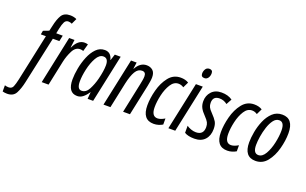

<svg xmlns="http://www.w3.org/2000/svg" viewBox="-230 -1275 3221 2024"><g transform="rotate(20 1380.5 -262.5)"><path d="M-72 240Q-2 240 25.5 187.5Q53 135 69 61L184 -470H257L271 -536H198L209 -591Q220 -643 234 -670Q248 -697 277 -697Q298 -697 317 -687L346 -749Q315 -765 273 -765Q206 -765 178 -720Q150 -675 133 -593L120 -537L57 -513L49 -470H106L-6 55Q-18 110 -31 140.5Q-44 171 -80 171Q-102 171 -123 164V233Q-101 240 -72 240Z M230 0H307L366 -280Q380 -344 410.5 -404.5Q441 -465 493 -465Q514 -465 529 -458L552 -540Q532 -546 514 -546Q440 -546 395 -448H392L403 -536H343Z M630 10Q665 10 694 -13Q723 -36 749 -76H751L745 0H807L921 -536H855L833 -468H830Q811 -546 741 -546Q685 -546 644.5 -504.5Q604 -463 577.5 -398.5Q551 -334 538 -264.5Q525 -195 525 -139Q525 10 630 10ZM655 -58Q605 -58 605 -145Q605 -206 622.5 -284Q640 -362 672.5 -419.5Q705 -477 750 -477Q806 -477 806 -398Q806 -336 782 -240Q765 -173 735 -115.5Q705 -58 655 -58Z M923 0H1001L1062 -288Q1082 -379 1110.5 -427Q1139 -475 1184 -475Q1227 -475 1227 -428Q1227 -408 1222.5 -382.5Q1218 -357 1213 -333L1143 0H1220L1293 -344Q1298 -370 1302.5 -397Q1307 -424 1307 -445Q1307 -498 1279.5 -522Q1252 -546 1211 -546Q1138 -546 1093 -464H1090L1100 -536H1037Z M1488 10Q1516 10 1541.5 2Q1567 -6 1587 -18V-86Q1540 -58 1506 -58Q1439 -58 1439 -160Q1439 -222 1456 -296.5Q1473 -371 1507 -424.5Q1541 -478 1592 -478Q1624 -478 1651 -459L1682 -523Q1646 -546 1593 -546Q1511 -546 1459.5 -480.5Q1408 -415 1384 -323Q1360 -231 1360 -152Q1360 10 1488 10Z M1826 -626Q1852 -626 1867 -647.5Q1882 -669 1882 -700Q1882 -737 1845 -737Q1816 -737 1802 -714Q1788 -691 1788 -665Q1788 -626 1826 -626ZM1651 0H1728L1842 -536H1765Z M1944 10Q2020 10 2061.5 -35Q2103 -80 2103 -155Q2103 -205 2085.5 -235Q2068 -265 2028 -306Q1998 -336 1988 -357Q1978 -378 1978 -405Q1978 -480 2053 -480Q2100 -480 2139 -449L2173 -511Q2125 -546 2051 -546Q1980 -546 1939.5 -502Q1899 -458 1899 -394Q1899 -351 1916 -319.5Q1933 -288 1966 -255Q2000 -220 2011 -198Q2022 -176 2022 -147Q2022 -59 1936 -59Q1909 -59 1880 -69.5Q1851 -80 1833 -94V-15Q1872 10 1944 10Z M2313 10Q2341 10 2366.5 2Q2392 -6 2412 -18V-86Q2365 -58 2331 -58Q2264 -58 2264 -160Q2264 -222 2281 -296.5Q2298 -371 2332 -424.5Q2366 -478 2417 -478Q2449 -478 2476 -459L2507 -523Q2471 -546 2418 -546Q2336 -546 2284.5 -480.5Q2233 -415 2209 -323Q2185 -231 2185 -152Q2185 10 2313 10Z M2630 10Q2709 10 2759.5 -53.5Q2810 -117 2834.5 -208.5Q2859 -300 2859 -382Q2859 -546 2732 -546Q2668 -546 2624 -504.5Q2580 -463 2553 -400Q2526 -337 2514 -270Q2502 -203 2502 -152Q2502 10 2630 10ZM2638 -58Q2580 -58 2580 -151Q2580 -191 2588.5 -246Q2597 -301 2614.5 -354.5Q2632 -408 2658.5 -443.5Q2685 -479 2722 -479Q2780 -479 2780 -384Q2780 -322 2763.5 -245.5Q2747 -169 2715 -113.5Q2683 -58 2638 -58Z"/></g></svg>

Font: Noto Sans UI Condensed
Style: Italic
Weight: 400
Width: 3
Italic angle: -12°
Designer: Monotype Design Team
Foundry: Monotype Imaging Inc.
Version: Version 1.901